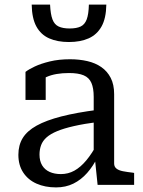

<svg xmlns="http://www.w3.org/2000/svg" viewBox="-20 -805 623 836"><path d="M407 -327V-274Q346 -266 302 -256Q258 -246 229 -234Q200 -222 183 -207Q166 -192 159 -173Q152 -154 152 -132Q152 -104 163.5 -85Q175 -66 196 -56.5Q217 -47 245 -47Q277 -47 304 -62Q331 -77 356 -107Q381 -137 405 -182L406 -123Q386 -82 359.5 -52Q333 -22 299.5 -5.5Q266 11 224 11Q176 11 139 -5.5Q102 -22 81 -54Q60 -86 60 -131Q60 -173 79 -204Q98 -235 139.5 -258Q181 -281 247 -298Q313 -315 407 -327ZM405 0 393 -116 388 -122V-383Q388 -421 378 -444Q368 -467 344.5 -477Q321 -487 281 -487Q221 -487 183 -470Q145 -453 126 -434Q126 -442 130 -450.5Q134 -459 141 -466.5Q148 -474 157.5 -479Q167 -484 179 -486V-370H91V-492Q105 -503 131.5 -515.5Q158 -528 197 -537.5Q236 -547 285 -547Q325 -547 360 -539Q395 -531 421 -513Q447 -495 462 -466Q477 -437 477 -395V-93Q477 -79 487 -71Q497 -63 515 -59.5Q533 -56 559 -53L564 -52V0ZM280 -622Q230 -622 194 -638Q158 -654 138.5 -689.5Q119 -725 118 -785H198Q200 -743 208.5 -720.5Q217 -698 235.5 -689.5Q254 -681 283 -681Q313 -681 331 -689.5Q349 -698 357.5 -720.5Q366 -743 367 -785H443Q442 -725 422 -689.5Q402 -654 366 -638Q330 -622 280 -622Z"/></svg>

Font: Roboto Serif
Style: Regular
Weight: 400
Designer: Greg Gazdowicz
Foundry: Commercial Type
Version: Version 1.008